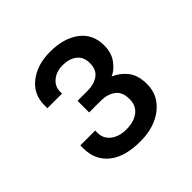

<svg xmlns="http://www.w3.org/2000/svg" viewBox="-113 -899 585 585"><g transform="rotate(-45 179.5 -607.0)"><path d="M177 -413Q110 -413 74.5 -442Q39 -471 39 -521V-534H103V-524Q103 -499 122.5 -484Q142 -469 173 -469Q205 -469 225 -484Q245 -499 245 -528Q245 -559 226 -572.5Q207 -586 180 -586H129V-636H174Q200 -636 218.5 -649Q237 -662 237 -691Q237 -718 219 -731.5Q201 -745 174 -745Q147 -745 129 -730.5Q111 -716 111 -693V-685H48V-698Q48 -745 84 -773Q120 -801 175 -801Q234 -801 270 -774Q306 -747 306 -698Q306 -666 290 -644.5Q274 -623 255 -615Q281 -604 298 -582Q315 -560 315 -522Q315 -474 276.5 -443.5Q238 -413 177 -413Z"/></g></svg>

Font: Chivo Medium Medium
Style: Regular
Weight: 500
Version: Version 2.002